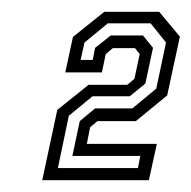

<svg xmlns="http://www.w3.org/2000/svg" viewBox="-20 -720 324 325"><path d="M51.5 -415 77 -534 130 -576.5H195.5L207.5 -586.5L216.5 -628.5L208.5 -638.5H171L159 -628.5L152.5 -597.5H90.5L103.5 -657.5L156.5 -700H249.5L284.5 -658L263 -558.5L210 -515H145L132.5 -504.5L127 -476.5H245.5L232 -415ZM78 -435.5H213.5L217.5 -456H102.5L115 -515L141 -536.5H204L244.5 -570L261 -648L235 -680.5H162.5L123 -648L116.5 -618.5H137L141 -639L167.5 -660H222L239 -639L226 -578.5L199.5 -557H136.5L96.5 -524Z"/></svg>

Font: Tourney Medium
Style: Italic
Weight: 500
Italic angle: -12°
Version: Version 1.015